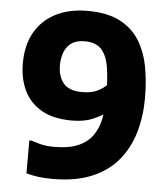

<svg xmlns="http://www.w3.org/2000/svg" viewBox="-53 -779 722 838"><g transform="rotate(5 308.0 -360.0)"><path d="M208.4 12Q172.7 12 144.7 8.3Q116.8 4.5 92.8 -2.4V-146.4H103.6Q122.5 -139.5 146 -133.8Q169.5 -128 204 -128Q268.2 -128 308.7 -145.8Q349.2 -163.5 371.6 -195.7Q394 -227.9 402.4 -270.7Q410.8 -313.4 410.8 -362.4Q410.8 -439.6 402.6 -492.1Q394.5 -544.6 369.9 -571.7Q345.3 -598.8 296 -598.8Q260.2 -598.8 238.6 -583.6Q217 -568.5 207.1 -542.5Q197.2 -516.6 197.2 -485.2Q197.2 -436.3 221.7 -406.6Q246.2 -376.8 304.4 -376.8Q345.2 -376.8 371.4 -390Q397.6 -403.2 414.4 -421.2H464.4V-295H416.7Q396.2 -280.3 359.9 -264.7Q323.7 -249.2 268.8 -249.2Q188.8 -249.2 136.9 -278.9Q85.1 -308.5 60.1 -360.7Q35.2 -412.8 35.2 -479.6Q35.2 -560.2 67.9 -616.8Q100.6 -673.3 159.6 -702.7Q218.6 -732 297.2 -732Q382.9 -732 437.7 -704Q492.4 -676.1 523.6 -627Q554.8 -578 567.2 -513.4Q579.6 -448.8 579.6 -374.8Q579.6 -293.8 559 -223.5Q538.3 -153.2 494.4 -100.3Q450.4 -47.3 379.7 -17.7Q308.9 12 208.4 12Z"/></g></svg>

Font: Kufam
Style: Regular
Weight: 400
Designer: Wael Morcos, Artur Schmal
Foundry: Original Type
Version: Version 1.301; ttfautohint (v1.8.3)